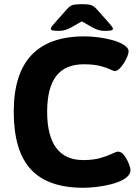

<svg xmlns="http://www.w3.org/2000/svg" viewBox="-20 -880 659 908"><path d="M374 8Q206 8 125.5 -79.5Q45 -167 45 -352Q45 -708 379 -708Q411 -708 445.5 -703.5Q480 -699 511 -690.5Q542 -682 562 -670Q588 -655 588 -638Q588 -624 577 -601.5Q566 -579 551 -561.5Q536 -544 523 -544Q517 -544 500.5 -552Q484 -560 454 -568Q424 -576 376 -576Q288 -576 245.5 -520Q203 -464 203 -351Q203 -239 245.5 -181Q288 -123 374 -123Q422 -123 455.5 -133Q489 -143 510 -153Q531 -163 538 -163Q554 -163 567.5 -145Q581 -127 589 -106Q597 -85 597 -76Q597 -62 587.5 -50.5Q578 -39 562 -30Q538 -17 504.5 -8.5Q471 0 436.5 4Q402 8 374 8ZM260 -734Q235 -734 227.5 -736.5Q220 -739 220 -744Q220 -747 223.5 -752.5Q227 -758 241 -774L297 -837Q309 -851 321.5 -855.5Q334 -860 357 -860H377Q400 -860 412.5 -855Q425 -850 438 -836L493 -774Q507 -758 510.5 -752.5Q514 -747 514 -744Q514 -739 507 -736.5Q500 -734 474 -734Q458 -734 444 -738.5Q430 -743 416 -751L367 -779L318 -751Q305 -744 291 -739Q277 -734 260 -734Z"/></svg>

Font: Asap
Style: Regular
Weight: 400
Designer: Pablo Cosgaya
Foundry: Omnibus-Type
Version: Version 3.001